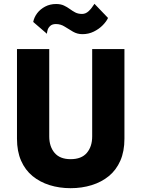

<svg xmlns="http://www.w3.org/2000/svg" viewBox="-20 -957 741 1006"><path d="M69 -700V-230Q69 -164 90.5 -115Q112 -66 150.5 -34.5Q189 -3 240 13Q291 29 350 29Q409 29 460.5 13Q512 -3 550.5 -34.5Q589 -66 610.5 -115Q632 -164 632 -230V-700H463V-242Q463 -189 435 -156Q407 -123 350 -123Q294 -123 266 -156Q238 -189 238 -242V-700ZM154 -842 226 -780Q226 -788 229.5 -800Q233 -812 243.5 -821.5Q254 -831 273 -831Q298 -831 319 -817.5Q340 -804 362.5 -791Q385 -778 412 -778Q444 -778 471.5 -791.5Q499 -805 518.5 -825Q538 -845 546 -863L475 -937Q460 -913 444.5 -898.5Q429 -884 410 -884Q389 -884 374 -892Q359 -900 345.5 -910Q332 -920 315 -928Q298 -936 274 -936Q242 -936 216.5 -922.5Q191 -909 175 -888Q159 -867 154 -842Z"/></svg>

Font: Jost
Style: Bold
Weight: 700
Version: Version 3.710